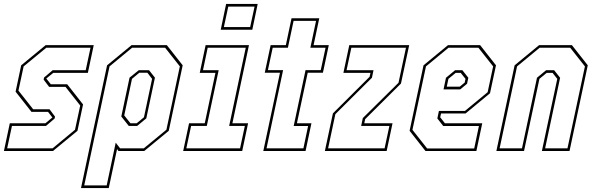

<svg xmlns="http://www.w3.org/2000/svg" viewBox="-25 -770 3029 979"><path d="M-5 0 25 -141.5H206.5L242 -171L220 -199.5H135.5L54.5 -302.5L83 -437L208 -540H453L423 -398.5H246.5L211 -369.5L234 -340.5H317.5L398.5 -237.5L370 -103L245 0ZM11.5 -13.5H243L357.5 -108.5L384 -232L309 -327H225.5L197.5 -364L199.5 -374.5L243.5 -412H412L436.5 -526.5H211L95.5 -431.5L69 -308L144 -213H227.5L255.5 -175.5L253.5 -165.5L209.5 -128H36Z M388 189 521 -437 646 -540H825.5L906.5 -437L835.5 -103L710.5 0H579L572 -10L529.5 189ZM404.5 175.5H519L565 -42.5L587.5 -13.5H708L823.5 -108.5L892 -431.5L817 -526.5H648.5L533.5 -431.5ZM631.5 -128 593.5 -176 635.5 -374 682.5 -412H735L765 -374L721 -166.5L674.5 -128ZM640 -141.5H672L709 -172L750.5 -368L726.5 -399H685L648 -368L608.5 -181.5Z M1100.5 -618.5 1128 -750H1289L1261.5 -618.5ZM1116.5 -632H1250.5L1273 -736.5H1139ZM909 0 939 -141.5H1019L1073.5 -398.5H993.5L1023.5 -540H1244.5L1160 -141.5H1240L1210 0ZM925 -13.5H1199L1223.5 -128H1143.5L1228 -526.5H1034L1010 -412H1090L1029.5 -128H949.5Z M1317.5 0 1402.5 -399H1325L1355 -540H1432.5L1461.5 -677H1603L1574 -540H1651.5L1621.5 -399H1544L1489 -141.5H1563L1533 0ZM1334 -13.5H1522L1546 -127.5H1472.5L1533 -412.5H1610.5L1635 -526.5H1557.5L1586.5 -663.5H1472L1443 -526.5H1365.5L1341 -412.5H1418.5Z M1631.5 0 1672.5 -192 1859.5 -378.5 1864 -398.5H1726L1756 -540H2061.5L2019.5 -344L1837 -162.5L1832.5 -141.5H1976.5L1946.5 0ZM1648 -13.5H1936L1960.5 -128H1816.5L1825 -168L2007 -348L2045 -526.5H1766.5L1742 -412H1879.5L1871.5 -373.5L1685 -188Z M2423 -540 2504 -437 2473.5 -294.5 2349 -191.5H2224L2219.5 -172L2243.5 -141.5H2434L2404 0H2144.5L2063.5 -103L2134.5 -437L2259.5 -540ZM2414.5 -526.5H2262L2147 -431.5L2078 -108L2153 -13H2393L2417 -127.5H2235L2205 -166L2213 -204.5H2346L2461.5 -300L2489.5 -431.5ZM2332.5 -412 2363 -373.5 2356.5 -343 2321.5 -314H2236.5L2249 -373.5L2295.5 -412ZM2324 -398.5H2298.5L2261.5 -368L2253 -328H2319L2344.5 -349L2348.5 -368Z M2506 0 2599 -437 2724 -540H2891L2972 -437L2879 0H2738L2816.5 -368L2792.5 -398.5H2762.5L2725.5 -368L2647 0ZM2522.5 -13.5H2636.5L2713 -373.5L2759.5 -412H2800.5L2831 -373.5L2754.5 -13.5H2868.5L2957.5 -431.5L2882.5 -526.5H2726.5L2611.5 -431.5Z"/></svg>

Font: Tourney Condensed Thin
Style: Italic
Weight: 100
Width: 3
Italic angle: -12°
Designer: Tyler Finck
Foundry: Etcetera Type Co
Version: Version 1.010; ttfautohint (v1.8.3)